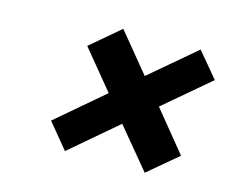

<svg xmlns="http://www.w3.org/2000/svg" viewBox="-74 -696 818 676"><g transform="rotate(15 335.0 -358.0)"><path d="M502 -123 381 -269 211 -124 136 -215 307 -361 191 -502 298 -593 414 -452 580 -593 656 -502 490 -361 610 -214Z"/></g></svg>

Font: Fz Poppins SemBd
Style: Italic
Weight: 600
Italic angle: -10°
Designer: Ninad Kale (Devanagari), Jonny Pinhorn (Latin)
Foundry: Indian Type Foundry
Version: Vit hóa bi Vntype.Com & FontZin.Com